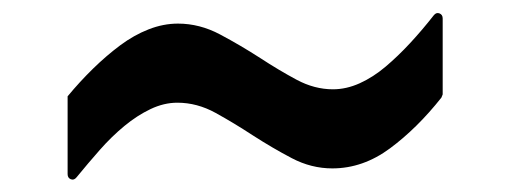

<svg xmlns="http://www.w3.org/2000/svg" viewBox="-20 -468 812 301"><path d="M672 -315Q634 -267 591.5 -235.5Q549 -204 501 -204Q468 -204 437.5 -220Q407 -236 376 -256Q347 -275 318 -291Q289 -307 258 -307Q237 -307 216 -297Q195 -287 175 -270.5Q155 -254 136.5 -233Q118 -212 100 -190Q96 -185 91 -187Q86 -189 86 -195V-317Q105 -340 126 -360.5Q147 -381 168.5 -397Q190 -413 213 -422Q236 -431 259 -431Q293 -431 325 -414Q357 -397 388 -377Q417 -358 445 -343Q473 -328 502 -328Q523 -328 544 -337.5Q565 -347 584.5 -363.5Q604 -380 623 -400.5Q642 -421 660 -444Q664 -449 669 -447Q674 -445 674 -439V-320Z"/></svg>

Font: RonaldsonGothic
Style: Regular
Weight: 400
Designer: Mr. Robertson for MacKellar, Smiths & Jordan Co. Philadelphia
Foundry: CAT-Fonts Peter Wiegel
Version: Version 1.000